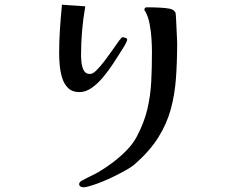

<svg xmlns="http://www.w3.org/2000/svg" viewBox="-20 -717 1040 815"><path d="M732 -535Q732 -456 727 -386Q722 -316 705 -253.5Q688 -191 651.5 -133Q615 -75 551 -19Q538 -8 515 5Q492 18 464.5 31.5Q437 45 412 55Q387 65 370 70Q361 73 351 75.5Q341 78 332 78Q327 78 321.5 74.5Q316 71 316 65Q316 58 322 53.5Q328 49 333 47Q349 38 365 30.5Q381 23 397 14Q426 -3 457.5 -26.5Q489 -50 516.5 -78Q544 -106 560 -136Q592 -196 605.5 -253.5Q619 -311 622 -371Q625 -431 625 -496Q625 -521 623 -553Q621 -585 615 -616Q609 -647 597 -668Q596 -670 594.5 -671.5Q593 -673 593 -676Q593 -686 603 -686Q614 -686 636 -685.5Q658 -685 679.5 -683Q701 -681 710 -677Q720 -673 725 -663Q726 -661 727 -643.5Q728 -626 729 -602.5Q730 -579 731 -559.5Q732 -540 732 -535ZM520 -549Q520 -545 514.5 -534Q509 -523 502.5 -513Q496 -503 493 -498Q480 -477 461 -448Q442 -419 419 -391Q396 -363 370 -344.5Q344 -326 317 -326Q287 -326 269.5 -343Q252 -360 244 -386Q236 -412 233.5 -440Q231 -468 231 -490Q231 -542 234.5 -593.5Q238 -645 243 -697L342 -690Q324 -588 324 -483Q324 -470 326 -451Q328 -432 336 -417.5Q344 -403 362 -403Q374 -403 390 -419Q406 -435 423.5 -458Q441 -481 457 -504Q473 -527 484.5 -543Q496 -559 500 -559Q504 -559 512 -556.5Q520 -554 520 -549Z"/></svg>

Font: Kaisei Opti Medium
Style: Regular
Weight: 500
Designer: Font-Kai, 金井和夫
Foundry: KAZUO KANAI
Version: Version 5.003